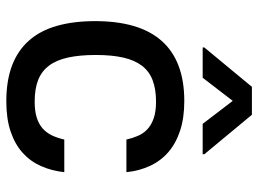

<svg xmlns="http://www.w3.org/2000/svg" viewBox="-125 -682 818 608"><g transform="rotate(90 284.0 -378.0)"><path d="M46.9 -270.2Q46.9 -339.5 62.3 -392.2Q77.8 -445 109.2 -480.6Q140.6 -516.3 188.2 -534.4Q235.8 -552.6 300.1 -552.6Q353.3 -552.6 393.5 -539.4Q433.6 -526.3 461.5 -502.3Q489.3 -478.3 505.1 -444.4Q521 -410.5 525.2 -369.3H421.9Q417.6 -388.5 410.3 -405.5Q403.1 -422.6 389.6 -435.4Q376.1 -448.2 354.9 -455.6Q333.8 -463.1 301.8 -463.1Q262.1 -463.1 233.8 -452.2Q205.6 -441.4 188 -418.3Q170.5 -395.2 162.3 -359.2Q154.1 -323.2 154.1 -272.7Q154.1 -221.6 162.1 -184.8Q170.1 -148.1 187.7 -124.5Q205.3 -100.9 233.3 -89.8Q261.4 -78.8 301.8 -78.8Q331.3 -78.8 351.9 -85.2Q372.5 -91.6 386.4 -103.7Q400.2 -115.8 408.6 -133.2Q416.9 -150.6 421.9 -172.6H525.2Q521 -132.8 506 -99.1Q491.1 -65.3 464 -40.8Q436.8 -16.3 396.5 -2.7Q356.2 11 301.1 11Q235.1 11 187.1 -7.3Q139.2 -25.6 108 -61.3Q76.7 -96.9 61.8 -149.5Q46.9 -202.1 46.9 -270.2ZM130.3 -610.8V-616.1L255 -766.7H343.4L468.4 -616.1V-610.8H372.2L299.4 -706L226.2 -610.8Z"/></g></svg>

Font: Cannonade Med
Style: Regular
Weight: 500
Designer: Rasmus Andersson
Foundry: rsms
Version: Version 3.012;git-f93a4a705